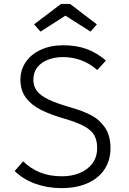

<svg xmlns="http://www.w3.org/2000/svg" viewBox="-20 -944 655 974"><path d="M291.8 10.3Q221 10.3 159.7 -11.8Q98.5 -33.8 54.4 -76.4L97.4 -125.6Q135.4 -88.7 183.3 -69.2Q231.3 -49.7 295.4 -49.7Q342.6 -49.7 382.8 -65.6Q423.1 -81.5 447.9 -113.8Q472.8 -146.2 472.8 -193.3Q472.8 -231.3 458.7 -256.9Q444.6 -282.6 409.5 -302.3Q374.4 -322.1 310.3 -341Q236.9 -362.1 188.2 -386.4Q139.5 -410.8 111.5 -448.2Q83.6 -485.6 83.6 -540Q83.6 -589.2 110.5 -629Q137.4 -668.7 186.9 -691.5Q236.4 -714.4 300.5 -714.4Q368.7 -714.4 420.3 -695.1Q471.8 -675.9 517.4 -636.9L473.3 -588.7Q435.9 -622.1 391.8 -638.2Q347.7 -654.4 300.5 -654.4Q259 -654.4 224.6 -641.5Q190.3 -628.7 169.7 -603.1Q149.2 -577.4 149.2 -540Q149.2 -506.7 166.9 -483.1Q184.6 -459.5 224.6 -440Q264.6 -420.5 336.9 -399.5Q398.5 -382.1 441.8 -359.7Q485.1 -337.4 512.8 -296.7Q540.5 -255.9 540.5 -191.8Q540.5 -132.3 511.3 -86.7Q482.1 -41 425.9 -15.4Q369.7 10.3 291.8 10.3ZM289.7 -924.1H335.4L471.3 -820.5L439.5 -783.6L311.8 -864.6L185.6 -783.6L152.8 -820.5Z"/></svg>

Font: Fira Code Fixed Light
Style: Regular
Weight: 300
Monospace: yes
Designer: Carrois Corporate, Edenspiekermann AG, Nikita Prokopov
Foundry: Carrois Corporate, Edenspiekermann AG, Nikita Prokopov
Version: Version 5.002